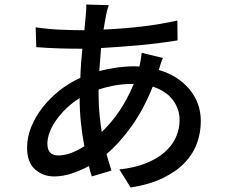

<svg xmlns="http://www.w3.org/2000/svg" viewBox="-20 -782 996 851"><path d="M417 -362Q417 -317 421 -276Q425 -235 431 -197Q473 -237 508.5 -289Q544 -341 573 -410H567Q524 -410 486.5 -403Q449 -396 417 -385ZM239 -93Q290 -93 354 -134Q344 -185 338.5 -238.5Q333 -292 333 -347Q302 -328 275.5 -303Q249 -278 230 -251Q211 -224 200.5 -197Q190 -170 190 -145Q190 -93 239 -93ZM702 -525Q697 -515 692.5 -500Q688 -485 684 -472Q770 -446 820 -386Q870 -326 870 -245Q870 -194 853 -147Q836 -100 799 -61Q762 -22 702.5 7Q643 36 559 49L509 -31Q575 -38 624.5 -57.5Q674 -77 708 -106Q742 -135 759 -172Q776 -209 776 -250Q776 -299 746 -339Q716 -379 657 -398Q617 -298 563.5 -223Q510 -148 452 -99Q457 -80 463 -61.5Q469 -43 474 -26L387 0Q383 -11 380 -22.5Q377 -34 374 -46Q337 -26 297.5 -13Q258 0 220 0Q171 0 135.5 -31Q100 -62 100 -128Q100 -174 118.5 -219.5Q137 -265 169 -306Q201 -347 244 -381Q287 -415 336 -437Q337 -470 339.5 -502.5Q342 -535 345 -566Q294 -566 243 -567.5Q192 -569 141 -573L138 -661Q192 -653 246 -650.5Q300 -648 354 -648L360 -712Q361 -724 362 -738Q363 -752 362 -762L462 -759Q458 -748 455 -736.5Q452 -725 450 -714Q447 -700 444.5 -684Q442 -668 439 -651Q528 -655 609 -664.5Q690 -674 766 -691L767 -603Q695 -591 605.5 -582.5Q516 -574 428 -569Q426 -544 424 -518.5Q422 -493 420 -467Q458 -477 497 -482.5Q536 -488 571 -488Q578 -488 584.5 -488Q591 -488 598 -487Q601 -500 604 -518Q607 -536 608 -548Z"/></svg>

Font: Kinto Sans Med
Style: Regular
Weight: 500
Designer: Authors: Ryoko NISHIZUKA  (kana & ideographs); Paul D. Hunt (Latin, Greek & Cyrillic); Wenlong ZHANG  (bopomofo); Sandol
Foundry: Adobe Systems Incorporated, ookami Inc.
Version: Version 0.001